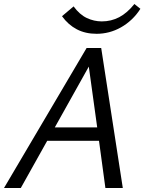

<svg xmlns="http://www.w3.org/2000/svg" viewBox="-24 -940 722 960"><path d="M503 0 471 -236H212L80 0H-4L409 -700H482L590 0ZM462 -303 420 -607 250 -303ZM459 -771Q403 -771 360 -793.5Q317 -816 286 -859L344 -908Q374 -867 410 -850Q446 -833 485 -833Q532 -833 572 -854Q612 -875 648 -920L678 -896Q659 -866 634 -842.5Q609 -819 580.5 -803Q552 -787 521.5 -779Q491 -771 459 -771Z"/></svg>

Font: Isabella Sans
Style: Italic
Weight: 400
Italic angle: -12°
Designer: Christian Thalmann (Catharsis Fonts), Cristiano Sobral
Foundry: The Isabella Sans Project Authors
Version: Version 2.026; ttfautohint (v1.8.4.7-5d5b-dirty)